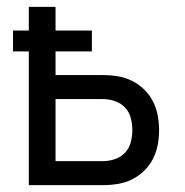

<svg xmlns="http://www.w3.org/2000/svg" viewBox="-20 -540 540 560"><path d="M64 0V-390H18V-451H64V-520H142V-451H248V-390H142V-321H280Q302 -321 323.5 -317.5Q345 -314 364.5 -304.5Q384 -295 400 -279.5Q416 -264 426 -244.5Q436 -225 440 -203.5Q444 -182 444 -161Q444 -139 440 -117.5Q436 -96 426 -76.5Q416 -57 400 -41.5Q384 -26 364.5 -16.5Q345 -7 323.5 -3.5Q302 0 280 0ZM142 -70H280Q298 -70 315.5 -76Q333 -82 345 -95Q357 -108 361.5 -125.5Q366 -143 366 -161Q366 -178 361.5 -195.5Q357 -213 345 -226Q333 -239 315.5 -245Q298 -251 280 -251H142Z"/></svg>

Font: Moesevka
Style: Regular
Weight: 400
Monospace: yes
Designer: Belleve Invis
Foundry: Belleve Invis
Version: Version 32.5.0; ttfautohint (v1.8.4)